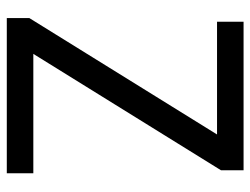

<svg xmlns="http://www.w3.org/2000/svg" viewBox="-108 -646 754 579"><g transform="rotate(90 269.5 -357.0)"><path d="M503 0H35V-68L386 -634H46V-714H494V-646L143 -80H503Z"/></g></svg>

Font: Noto Sans Display
Style: Regular
Weight: 400
Designer: Monotype Design Team
Foundry: Monotype Imaging Inc.
Version: Version 2.003